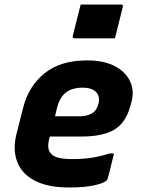

<svg xmlns="http://www.w3.org/2000/svg" viewBox="-20 -820 640 852"><path d="M366 -552Q441 -552 489.5 -526.5Q538 -501 557.5 -458.5Q577 -416 563 -366L558 -348Q538 -275 487 -244.5Q436 -214 339 -214H201L199 -206Q187 -162 204 -141Q215 -126 239 -120Q263 -114 302 -114Q350 -114 389.5 -120.5Q429 -127 466 -139H486Q479 -112 472.5 -84Q466 -56 458 -28Q457 -23 453 -19Q441 -7 397.5 2.5Q354 12 286 12Q192 12 134 -18.5Q76 -49 56 -103Q36 -157 53 -225L83 -343Q107 -438 178 -495Q249 -552 366 -552ZM347 -431Q301 -431 273 -410Q245 -389 233 -341L224 -304H336Q366 -304 388 -317Q410 -330 417 -360Q425 -393 406 -412Q387 -431 347 -431ZM338 -800H517Q528 -800 525 -789L490 -650H311Q300 -650 303 -661Z"/></svg>

Font: Recursive Sn Lnr St XBd
Style: Italic
Weight: 800
Italic angle: -15°
Version: Version 1.079;hotconv 1.0.112;makeotfexe 2.5.65598; ttfautoh